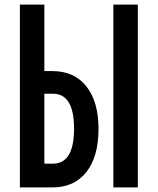

<svg xmlns="http://www.w3.org/2000/svg" viewBox="-20 -820 690 840"><path d="M67 -800H174V-509H209Q305 -509 358 -442Q411 -375 411 -256Q411 -135 358 -67.5Q305 0 209 0H67ZM174 -410V-104H211Q258 -104 281 -142.5Q304 -181 304 -257Q304 -333 281 -371.5Q258 -410 211 -410ZM476 -800H583V0H476Z"/></svg>

Font: Martian Mono SemiCondensed
Style: Regular
Weight: 400
Width: 4
Designer: Roman Shamin
Foundry: Evil Martians
Version: Version 1.000